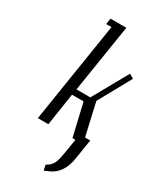

<svg xmlns="http://www.w3.org/2000/svg" viewBox="-198 -640 748 903"><g transform="rotate(30 176.5 -188.0)"><path d="M58.1 0 144 -543.9H115.2L120.1 -576.2H206.1L147.9 -208H223.1L329.1 -397.9L353 -383.8L255.9 -208L295.9 -32.2H324.2L306.2 80.1Q299.8 120.1 280.5 147.9Q261.2 175.8 232.9 188L205.1 200.2L199.2 170.9Q220.7 160.2 231.4 142.3Q242.2 124.5 249 80.1L262.2 0H246.1L205.1 -175.8H142.1L115.2 0Z"/></g></svg>

Font: Gawaa
Style: Italic
Weight: 400
Designer: T. Christopher White
Version: Version 1.0